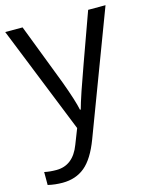

<svg xmlns="http://www.w3.org/2000/svg" viewBox="-116 -612 736 928"><g transform="rotate(-15 252.0 -147.5)"><path d="M1 -535.2H87.9L205.1 -230Q243.7 -125.5 252.9 -79.1H256.8Q263.2 -104 283.4 -164.3Q303.7 -224.6 416 -535.2H502.9L272.9 74.2Q238.8 164.6 193.1 202.4Q147.5 240.2 81.1 240.2Q43.9 240.2 7.8 231.9V167Q34.7 172.9 67.9 172.9Q151.4 172.9 187 79.1L216.8 2.9Z"/></g></svg>

Font: f07869316
Style: Regular
Weight: 400
Foundry: Ascender Corporation
Version: Version 1.10